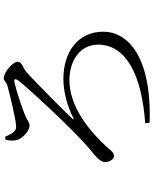

<svg xmlns="http://www.w3.org/2000/svg" viewBox="84 -878 831 1040"><g transform="rotate(-90 500.0 -358.5)"><path d="M352 12.1 354.2 35.8C717.6 47.7 847.8 -85 847.8 -215.1C847.8 -352.5 737.6 -431.2 591.9 -431.2C525.6 -431.2 446 -411 382.2 -378.1C372 -372.7 369.4 -375.4 377.8 -383.9C419.8 -428.7 578.8 -587.2 630.9 -632.6C650.9 -650 685.2 -655.5 685.2 -679.1C685.2 -704.2 628.4 -754.4 594.7 -754.4C582.3 -754.4 576.8 -740.4 555.2 -734.5C517.9 -723.7 370.3 -687 331.2 -687C305.9 -687 291.6 -717.7 278.5 -746.9L262 -743.8C258.3 -725.9 256.2 -702.5 260.2 -685.7C266.5 -656.9 307.6 -614.5 339.4 -614.5C356.9 -614.5 369.7 -628 389.3 -636.2C428.3 -653.2 530.5 -687 569.9 -695.2C595.5 -701.2 594.4 -691.2 581.7 -672.9C539.3 -618.6 323.1 -385.1 230.1 -304.4C182.7 -263.1 141.7 -236.1 141.7 -205.6C141.7 -180.4 156.6 -157.4 174.7 -157.4C190.9 -157.4 199.5 -167.5 213.7 -184.9C313.9 -298.5 448 -398.5 584.5 -398.5C696.4 -398.5 777.7 -336.8 777.7 -243.7C777.7 -90.1 611.8 -6.8 352 12.1Z"/></g></svg>

Font: Source Han Serif CN VF
Style: Regular
Weight: 250
Designer: Ryoko NISHIZUKA 西塚涼子 (kana & ideographs); Frank Grießhammer (Latin, Greek & Cyrillic); Wenlong ZHANG 张文龙 (bopomofo); San
Foundry: Adobe
Version: Version 2.002;hotconv 1.1.0;makeotfexe 2.6.0